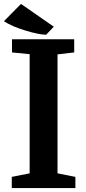

<svg xmlns="http://www.w3.org/2000/svg" viewBox="-25 -958 439 978"><path d="M-5 -850 82 -938 249 -822 210 -781Q171 -782 102.5 -803Q34 -824 -5 -850ZM126 -75V-682L36 -691V-758H353V-691L268 -681V-75L359 -57V0H35V-57Z"/></svg>

Font: Martel ExtraBold
Style: Regular
Weight: 800
Designer: Dan Reynolds
Foundry: Dan Reynolds
Version: Version 1.001; ttfautohint (v1.1) -l 5 -r 5 -G 72 -x 0 -D la